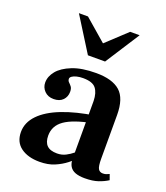

<svg xmlns="http://www.w3.org/2000/svg" viewBox="-135 -812 790 915"><g transform="rotate(20 260.0 -354.0)"><path d="M401 11Q373 11 354 4Q335 -3 325.5 -18.5Q316 -34 316 -58V-350Q315 -391 297.5 -413Q280 -435 232 -435Q215 -435 200.5 -431.5Q186 -428 177.5 -422Q169 -416 169 -409Q169 -399 176 -392.5Q183 -386 189.5 -377.5Q196 -369 196 -352Q196 -327 179.5 -310Q163 -293 133 -293Q104 -293 86.5 -311Q69 -329 69 -354Q69 -385 92 -413Q115 -441 162.5 -460Q210 -479 283 -479Q365 -479 404.5 -444Q444 -409 444 -325V-104Q444 -65 451.5 -52.5Q459 -40 475 -40Q486 -40 493 -43Q500 -46 507 -49L517 -21Q497 -8 469.5 1.5Q442 11 401 11ZM172 11Q113 11 77 -15.5Q41 -42 41 -93Q41 -141 78.5 -180Q116 -219 185.5 -246Q255 -273 349 -287V-249Q255 -231 212 -201Q169 -171 169 -121Q169 -88 185.5 -71.5Q202 -55 237 -55Q261 -55 280.5 -65Q300 -75 315.5 -88Q331 -101 342 -111L348 -74Q329 -55 304 -35.5Q279 -16 247 -2.5Q215 11 172 11ZM216 -545 107 -719H153L264 -623L367 -719H415L303 -545Z"/></g></svg>

Font: Frank Ruhl Libre SemiBold
Style: Regular
Weight: 600
Designer: Yanek Iontef
Foundry: Fontef
Version: Version 6.003;gftools[0.9.30]